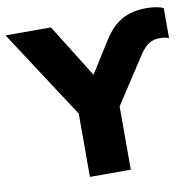

<svg xmlns="http://www.w3.org/2000/svg" viewBox="-106 -798 895 879"><g transform="rotate(-10 341.5 -358.0)"><path d="M242 0V-365L276 -242L-26 -705H185L343 -452H336L431 -603Q469 -664 516.5 -690Q564 -716 631 -716Q654 -716 675 -712.5Q696 -709 709 -702V-562Q699 -567 689 -568.5Q679 -570 664 -570Q637 -570 616 -556.5Q595 -543 574 -512L398 -242L432 -365V0Z"/></g></svg>

Font: Nunito Sans 8pt Black
Style: Regular
Weight: 900
Version: Version 3.101;gftools[0.9.27]